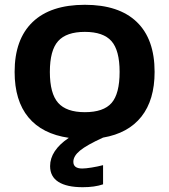

<svg xmlns="http://www.w3.org/2000/svg" viewBox="-20 -570 707 801"><path d="M325 211Q259 211 224 189Q189 167 189 123Q189 58 267 5Q156 -11 98.5 -80.5Q41 -150 41 -270Q41 -406 116 -478Q191 -550 334 -550Q476 -550 550.5 -478.5Q625 -407 625 -270Q625 -153 570 -83.5Q515 -14 410 4Q342 35 314 58Q286 81 286 105Q286 133 323 133Q337 133 362 129Q387 125 410 119V199Q375 211 325 211ZM334 -102Q412 -102 445.5 -140.5Q479 -179 479 -270Q479 -360 445 -398.5Q411 -437 334 -437Q257 -437 222.5 -398.5Q188 -360 188 -270Q188 -180 222.5 -141Q257 -102 334 -102Z"/></svg>

Font: Encode Sans Wide
Style: SemiBold
Weight: 600
Designer: Pablo Impallari, Andres Torresi
Foundry: Pablo Impallari, Andres Torresi
Version: Version 1.000; ttfautohint (v1.00) -l 8 -r 50 -G 200 -x 14 -